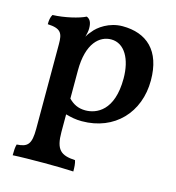

<svg xmlns="http://www.w3.org/2000/svg" viewBox="-106 -558 817 893"><g transform="rotate(15 302.0 -111.0)"><path d="M305 9C463 9 567 -103 567 -257C567 -401 491 -467 375 -467C311 -467 260 -430 240 -403C234 -397 227 -388 220 -375C224 -391 227 -403 227 -417C227 -448 217 -461 202 -467C171 -451 103 -435 46 -433C38 -420 36 -404 36 -386C101 -383 110 -362 110 -310V98C110 172 94 189 41 192C37 206 36 222 36 245C67 243 133 242 187 242C239 242 295 243 328 245C328 225 327 206 322 192C253 188 227 168 227 81V-3C253 4 275 9 305 9ZM340 -394C404 -394 442 -327 442 -233C442 -77 361 -44 308 -44C273 -44 249 -57 227 -79V-214C227 -347 285 -394 340 -394Z"/></g></svg>

Font: Vollkorn Semibold
Style: Regular
Weight: 600
Designer: Friedrich Althausen
Foundry: Friedrich Althausen
Version: Version 4.015;PS 004.015;hotconv 1.0.88;makeotf.lib2.5.64775